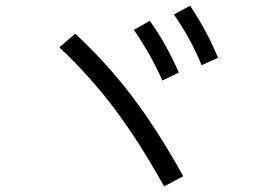

<svg xmlns="http://www.w3.org/2000/svg" viewBox="-20 -743 978 684"><path d="M386.2 -357.9C444.5 -280.8 503.9 -187.8 564.5 -79.1L632.8 -115.2C571 -226.6 509.9 -321.8 449.7 -400.9C389.5 -480 322.3 -554 248 -623L191.4 -574.2C263 -507.2 328 -435.1 386.2 -357.9ZM512.7 -547.4C529 -518.4 544.3 -488 558.6 -456.1L617.2 -484.4C601.6 -519.5 585.6 -551.8 569.3 -581.1C553.1 -610.4 534.5 -639.6 513.7 -668.9L457 -636.7C477.9 -606.1 496.4 -576.3 512.7 -547.4ZM653.8 -604C669.8 -575 684.6 -543.9 698.2 -510.7L756.8 -537.1C743.2 -569.7 728.5 -600.6 712.9 -629.9C697.3 -659.2 678.7 -690.1 657.2 -722.7L599.6 -691.4C619.8 -662.1 637.9 -633 653.8 -604Z"/></svg>

Font: Pretendard Variable
Style: Regular
Weight: 400
Designer: Base glyphs from Inter by Rasmus Andersson; Hangeul glyphs from Noto Sans CJK(Source Han Sans) by Jang Soo-young and Kan
Foundry: Kil Hyung-jin
Version: Version 1.309;Glyphs 3.2 (3225)